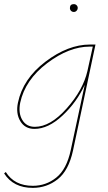

<svg xmlns="http://www.w3.org/2000/svg" viewBox="-52 -622 524 931"><path d="M287 -583Q287 -602 306 -602Q314 -602 319.5 -596.5Q325 -591 325 -583Q325 -576 319.5 -570Q314 -564 306 -564Q298 -564 292.5 -569.5Q287 -575 287 -583ZM384 -406H411L302 108Q281 205 228 247Q175 289 107 289Q13 289 -32 219L-24 212Q18 279 107 279Q171 279 221 239Q271 199 291 106L359 -211Q320 -126 251 -61.5Q182 3 115 3Q69 3 46.5 -34.5Q24 -72 35 -124Q59 -240 168.5 -323Q278 -406 384 -406ZM117 -7Q192 -7 271.5 -96.5Q351 -186 372 -278L398 -396H383Q283 -396 176.5 -315.5Q70 -235 46 -124Q36 -74 56 -40.5Q76 -7 117 -7Z"/></svg>

Font: EauTestInfant Hairline
Style: Italic
Weight: 250
Italic angle: -12°
Designer: Christian Thalmann (Catharsis Fonts)
Version: Version 0.001;PS 000.001;hotconv 1.0.88;makeotf.lib2.5.64775